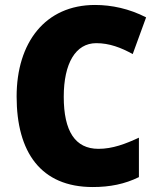

<svg xmlns="http://www.w3.org/2000/svg" viewBox="-20 -744 637 774"><path d="M368 -570C421 -570 468 -552 515 -526L569 -674C501 -709 430 -724 363 -724C162 -724 47 -572 47 -355C47 -131 144 10 354 10C423 10 483 -2 540 -30V-189C486 -164 434 -144 377 -144C283 -144 237 -215 237 -354C237 -489 285 -570 368 -570Z"/></svg>

Font: Noto Sans Armenian SemiCondensed Black
Style: Regular
Weight: 900
Width: 4
Designer: Monotype Design Team
Foundry: Monotype Imaging Inc.
Version: Version 2.008